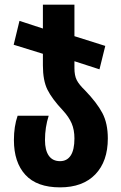

<svg xmlns="http://www.w3.org/2000/svg" viewBox="-20 -568 520 828"><path d="M40 36Q40 -23 56 -69H190Q174 -19 174 36Q174 80 190.5 103.5Q207 127 239 127Q269 127 285 102.5Q301 78 301 29Q301 -8 289 -36Q277 -64 251 -92Q204 -142 184.5 -181.5Q165 -221 165 -286V-336L39 -375L64 -478L165 -445V-548H301V-412L434 -370L409 -269L301 -304V-274Q301 -242 311 -222.5Q321 -203 346 -179Q398 -125 421.5 -80.5Q445 -36 445 29Q445 128 391 184Q337 240 239 240Q139 240 89.5 186Q40 132 40 36Z"/></svg>

Font: Noto Sans Georgian Bold Cond
Style: Regular
Weight: 700
Width: 3
Designer: Monotype Design team
Foundry: Monotype Imaging Inc.
Version: Version 1.000